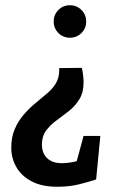

<svg xmlns="http://www.w3.org/2000/svg" viewBox="-20 -509 439 733"><path d="M199 204Q140 204 101 183.5Q62 163 42.5 129Q23 95 23 55Q23 15 36 -15.5Q49 -46 69 -69.5Q89 -93 111 -111.5Q133 -130 152 -146Q179 -167 192.5 -189.5Q206 -212 206 -239V-249L292 -250Q294 -245 296.5 -228.5Q299 -212 299 -194Q299 -156 283 -130Q267 -104 243.5 -85.5Q220 -67 196 -49.5Q172 -32 156 -10.5Q140 11 140 43Q140 64 148.5 80Q157 96 174 105Q191 114 215 114Q232 114 248 111.5Q264 109 273 106L299 10H363L347 176Q318 186 280.5 195Q243 204 199 204ZM247 -365Q221 -365 203 -383Q185 -401 185 -427Q185 -453 203 -471Q221 -489 247 -489Q273 -489 291 -471Q309 -453 309 -427Q309 -401 291 -383Q273 -365 247 -365Z"/></svg>

Font: Kreon Light Medium
Style: Regular
Weight: 500
Version: Version 2.002